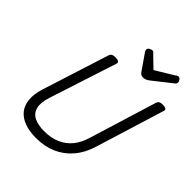

<svg xmlns="http://www.w3.org/2000/svg" viewBox="-300 -1330 1540 1540"><g transform="rotate(45 470.0 -560.0)"><path d="M368 19Q292 19 236.5 -1.5Q181 -22 149 -61.5Q117 -101 111.5 -160Q106 -219 130 -295L311 -863Q316 -877 327.5 -883.5Q339 -890 363 -890Q386 -890 397 -883Q408 -876 403 -860L216 -284Q191 -205 204.5 -157Q218 -109 262.5 -87.5Q307 -66 375 -66Q453 -66 511.5 -91.5Q570 -117 610 -165.5Q650 -214 671 -284L849 -863Q854 -877 865.5 -883.5Q877 -890 900 -890Q948 -890 939 -860L758 -273Q729 -178 673.5 -113Q618 -48 541 -14.5Q464 19 368 19ZM828 -1139Q840 -1139 849.5 -1127Q859 -1115 859 -1104Q859 -1094 856 -1089Q853 -1084 848 -1080L688 -954Q673 -942 659.5 -936.5Q646 -931 630 -931Q617 -931 606.5 -938Q596 -945 588 -958L498 -1088Q493 -1096 492 -1101Q491 -1106 491 -1110Q491 -1122 506 -1130.5Q521 -1139 530 -1139Q541 -1139 545.5 -1134Q550 -1129 556 -1123L649 -1033L799 -1124Q806 -1128 812.5 -1133.5Q819 -1139 828 -1139Z"/></g></svg>

Font: Playwrite DK Loopet
Style: Regular
Weight: 400
Designer: Veronika Burian, José Scaglione
Foundry: TypeTogether
Version: Version 1.002